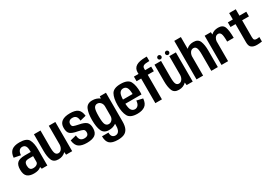

<svg xmlns="http://www.w3.org/2000/svg" viewBox="46 -1972 4808 3388"><g transform="rotate(-30 2450.0 -278.0)"><path d="M365 0 353.5 -41.5Q349 -37 344 -33Q299 5.5 206 5.5Q118.5 5.5 71.8 -35Q25 -75.5 25 -177Q25 -272 70.2 -312.8Q115.5 -353.5 222.5 -353.5H343.5V-375Q343.5 -445.5 321.5 -476.5Q299.5 -507.5 257 -507.5Q219 -507.5 194.5 -479.5Q170 -451.5 165.5 -390L32 -416Q40.5 -513.5 94 -557Q147.5 -600.5 253.5 -600.5Q399.5 -600.5 439 -527.8Q478.5 -455 478.5 -327V0ZM343.5 -152.5V-269H260.5Q202.5 -269 182.5 -247Q162.5 -225 162.5 -179Q162.5 -133.5 180.8 -108.5Q199 -83.5 242 -83.5Q287 -83.5 315.2 -103.5Q343.5 -123.5 343.5 -152.5Z M860.5 0 854.5 -55.5Q796.5 5 705 5Q608 5 578.5 -68.5Q549 -142 549 -257.5V-595.5H682.5V-261.5Q682.5 -160.5 700.8 -125.2Q719 -90 758 -90Q798.5 -90 824.5 -127.5Q848 -160.5 851 -210.5V-595H984.5V0Z M1286 4.5Q1182 4.5 1125.2 -34.2Q1068.5 -73 1056 -177L1179.5 -208Q1185 -137.5 1212.8 -112.5Q1240.5 -87.5 1284 -87.5Q1330 -87.5 1351.8 -106.2Q1373.5 -125 1373.5 -161Q1373.5 -208.5 1344 -223.8Q1314.5 -239 1244 -253.5Q1140 -272 1099.2 -307.2Q1058.5 -342.5 1058.5 -430Q1058.5 -516 1115.5 -557.8Q1172.5 -599.5 1282 -599.5Q1389 -599.5 1439.8 -560Q1490.5 -520.5 1502 -423L1381.5 -393Q1375.5 -456 1350.8 -482Q1326 -508 1280 -508Q1236.5 -508 1214.2 -486.5Q1192 -465 1192 -431Q1192 -386.5 1222.8 -374.2Q1253.5 -362 1321 -348.5Q1422.5 -330.5 1465 -293.2Q1507.5 -256 1507.5 -169.5Q1507.5 -75 1452 -35.2Q1396.5 4.5 1286 4.5Z M1786.5 231.5Q1673 231.5 1622 186.5Q1571 141.5 1571 36H1702.5Q1702.5 92.5 1725.8 117.5Q1749 142.5 1787 142.5Q1812.5 142.5 1834 129Q1855.5 115.5 1868.5 82.2Q1881.5 49 1881.5 -10.5V-40.5Q1881 -40.5 1880.5 -40Q1819 3.5 1736 3.5Q1634 3.5 1598 -76.8Q1562 -157 1562 -299Q1562 -440.5 1598 -520.2Q1634 -600 1736 -600Q1819 -600 1880.5 -556Q1884 -554 1887 -551.5L1890.5 -595H2016V-12.5Q2016 81 1989.8 134.5Q1963.5 188 1912.5 209.8Q1861.5 231.5 1786.5 231.5ZM1881.5 -396Q1880.5 -442 1853.5 -473Q1825.5 -505.5 1785 -505.5Q1742 -505.5 1719.5 -466.2Q1697 -427 1697 -298.5Q1697 -168.5 1719.5 -129.5Q1742 -90.5 1785 -90.5Q1825.5 -90.5 1853.5 -123Q1880.5 -154 1881.5 -200.5Z M2316.5 5Q2170 5 2126.5 -76.2Q2083 -157.5 2083 -296.5Q2083 -443 2127 -522Q2171 -601 2315 -601Q2462 -601 2504 -522Q2546 -443 2546 -299.5Q2546 -275 2544 -255.5H2215.5Q2219.5 -166 2241 -130Q2267.5 -86 2317 -86Q2353.5 -86 2380 -115.2Q2406.5 -144.5 2411 -208L2535 -179.5Q2527 -78 2469.5 -36.5Q2412 5 2316.5 5ZM2215.5 -340.5H2412Q2410.5 -434.5 2387.5 -471Q2363 -510 2315 -510Q2268 -510 2241.5 -469Q2219 -435 2215.5 -340.5Z M2679 0V-501H2585.5V-595H2680L2679 -629Q2679 -708.5 2741.2 -748.2Q2803.5 -788 2934 -788H2958.5V-696.5H2942.5Q2870.5 -696.5 2841.8 -681Q2813 -665.5 2813 -628.5V-595H2937.5V-501H2813V0Z M3316.5 0 3310.5 -55.5Q3252.5 5 3161 5Q3064 5 3034.5 -68.5Q3005 -142 3005 -257.5V-595.5H3138.5V-261.5Q3138.5 -160.5 3156.8 -125.2Q3175 -90 3214 -90Q3254.5 -90 3280.5 -127.5Q3304 -160.5 3307 -210.5V-595H3440.5V0ZM3146 -624.5Q3129.5 -624.5 3117.8 -636.2Q3106 -648 3106 -664.5Q3106 -681 3117.8 -692.8Q3129.5 -704.5 3146 -704.5Q3162.5 -704.5 3174.2 -692.8Q3186 -681 3186 -664.5Q3186 -648 3174.2 -636.2Q3162.5 -624.5 3146 -624.5ZM3303.5 -624.5Q3286.5 -624.5 3275 -636.2Q3263.5 -648 3263.5 -664.5Q3263.5 -681 3275 -692.8Q3286.5 -704.5 3303.5 -704.5Q3319.5 -704.5 3331.2 -692.8Q3343 -681 3343 -664.5Q3343 -648 3331.2 -636.2Q3319.5 -624.5 3303.5 -624.5Z M3517.5 0V-785H3652V-545Q3708.5 -600 3796.5 -600Q3893 -600 3922.8 -526.5Q3952.5 -453 3952.5 -338V0H3819V-333.5Q3819 -435 3800.8 -470.2Q3782.5 -505.5 3743 -505.5Q3703 -505.5 3676.5 -468Q3657 -439.5 3652 -398.5V0Z M4319.5 -307Q4319.5 -431 4301.8 -468.2Q4284 -505.5 4247.5 -505.5Q4207 -505.5 4184 -471Q4164 -441 4161 -406.5V0H4027V-595H4153L4156.5 -546Q4159.5 -549 4163 -552Q4216.5 -600.5 4300.5 -600.5Q4398.5 -600.5 4425.8 -528.5Q4453 -456.5 4453 -307Z M4747.5 7Q4680.5 7 4641 -21.8Q4601.5 -50.5 4601.5 -130V-500.5H4499.5V-595H4601.5V-725.5H4736V-595H4875V-500.5H4736V-159Q4736 -114 4750.2 -100.5Q4764.5 -87 4793.5 -87Q4820.5 -87 4851.5 -93.5V-1.5Q4794.5 7 4747.5 7Z"/></g></svg>

Font: Anybody SemiBold
Style: Regular
Weight: 600
Designer: Tyler Finck
Foundry: Etcetera Type Company
Version: Version 1.010; ttfautohint (v1.8.3) -l 8 -r 50 -G 200 -x 14 